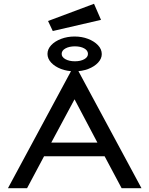

<svg xmlns="http://www.w3.org/2000/svg" viewBox="-20 -995 790 1015"><path d="M623 0 533 -169H213L123 0H22L363 -633H387L728 0ZM374 -470 251 -241H495ZM374 -618Q335 -618 302.5 -630.5Q270 -643 250.5 -664Q231 -685 231 -710Q231 -735 250.5 -756Q270 -777 303 -789.5Q336 -802 374 -802Q413 -802 445.5 -789.5Q478 -777 498 -756Q518 -735 518 -709Q518 -685 498.5 -664Q479 -643 446.5 -630.5Q414 -618 374 -618ZM376 -671Q406 -671 425.5 -682Q445 -693 445 -710Q445 -728 425.5 -739Q406 -750 376 -750Q346 -750 326 -739Q306 -728 306 -710Q306 -693 326 -682Q346 -671 376 -671ZM259 -831 234 -884 477 -975 514 -890Z"/></svg>

Font: Inconsolata ExtraExpanded Medium
Style: Regular
Weight: 500
Width: 8
Monospace: yes
Designer: Raph Levien, Cyreal, Brenton Simpson
Foundry: Raph Levien, Cyreal, Google
Version: Version 3.001; ttfautohint (v1.8.2.53-6de2)